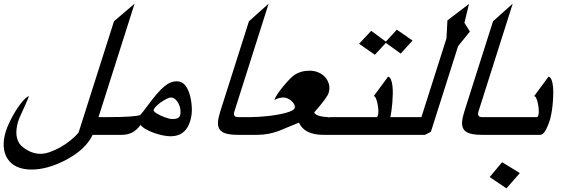

<svg xmlns="http://www.w3.org/2000/svg" viewBox="-100 -805 3152 1042"><path d="M461.9 -73.2H402.8Q365.7 5.9 257.8 63Q157.7 115.2 70.8 115.2Q24.9 115.2 -8.1 99.9Q-41 84.5 -59.1 56.6Q-77.1 28.8 -79.8 -9.5Q-82.5 -47.9 -67.9 -93.8Q-61 -114.7 -50.8 -136.7Q-40.5 -158.7 -28.8 -179.7Q-17.1 -200.7 -4.4 -219.5Q8.3 -238.3 20 -252.2Q31.7 -266.1 41.5 -274.4Q51.3 -282.7 57.1 -282.7Q54.7 -275.9 50 -264.9Q45.4 -253.9 39.8 -241.5Q34.2 -229 28.1 -215.3Q22 -201.7 16.4 -189.5Q10.7 -177.2 6.3 -167Q2 -156.7 0 -150.9Q-14.2 -105.5 -10.5 -71.8Q-6.8 -38.1 13.2 -16.1Q36.6 5.9 64 17.8Q91.3 29.8 119.6 29.8Q143.1 29.8 171.6 19.8Q200.2 9.8 228.8 -6.6Q257.3 -22.9 283 -43.5Q308.6 -64 326.2 -85L518.6 -689.5L630.4 -785.2L434.6 -169.4H492.7Z M877 -178.2Q881.3 -192.9 879.2 -210Q877 -227.1 869.6 -241.7Q862.3 -256.3 851.3 -266.1Q840.3 -275.9 827.6 -275.9Q818.8 -275.9 804.2 -268.6Q789.6 -261.2 774.7 -251Q759.8 -240.7 748 -229Q736.3 -217.3 733.4 -208.5Q732.4 -204.6 737.8 -199.2Q743.2 -193.8 752.4 -188.2Q761.7 -182.6 773.4 -177.2Q785.2 -171.9 796.9 -167.7Q808.6 -163.6 818.8 -161.1Q829.1 -158.7 835.4 -158.7Q870.6 -158.7 877 -178.2ZM931.6 -146Q906.2 -65.4 825.7 -65.4Q807.1 -65.4 782.2 -70.6Q757.3 -75.7 733.4 -84.5Q709.5 -93.3 690.2 -104.5Q670.9 -115.7 663.1 -127.4Q625 -73.2 562 -73.2H433.1L463.9 -169.4H483.4Q561 -169.4 605 -172.6Q648.9 -175.8 660.2 -180.7Q669.9 -189 705.1 -236.8Q731 -272 752 -296.1Q772.9 -320.3 791 -335.4Q809.1 -350.6 825.7 -357.2Q842.3 -363.8 859.4 -363.8Q887.2 -363.8 905.3 -341.8Q923.3 -319.8 933.1 -278.8Q941.4 -241.7 941.2 -208.5Q940.9 -175.3 931.6 -146Z M1236.8 -73.2H1190.9Q1151.4 -73.2 1127.2 -80.1Q1103 -86.9 1092.3 -102.3Q1081.5 -117.7 1083 -141.8Q1084.5 -166 1095.7 -201.2L1251 -689.5L1357.9 -785.2L1172.4 -201.2Q1162.1 -169.4 1191.9 -169.4H1267.6Z M1690.9 -73.2H1654.8Q1551.8 -73.2 1522.5 -139.6Q1494.6 -127.9 1466.8 -116.7Q1439 -105.5 1411.6 -93.8Q1354 -73.2 1296.9 -73.2H1208L1238.8 -169.4H1258.3Q1278.8 -169.4 1304 -170.9Q1329.1 -172.4 1355 -175.3Q1380.9 -178.2 1405.8 -182.6Q1430.7 -187 1450.7 -192.4Q1470.7 -197.8 1483.6 -204.3Q1496.6 -210.9 1499 -218.3Q1502 -228.5 1496.6 -238.8Q1491.2 -249 1481.7 -257.3Q1472.2 -265.6 1460.7 -270.8Q1449.2 -275.9 1439.5 -275.9Q1412.6 -275.9 1388.7 -262.2Q1392.6 -274.9 1406.2 -295.2Q1419.9 -315.4 1436.8 -335.9Q1453.6 -356.4 1470 -373.3Q1486.3 -390.1 1495.6 -396.5Q1531.7 -421.4 1580.1 -421.4Q1606.4 -421.4 1628.7 -411.6Q1650.9 -401.9 1665.5 -385Q1680.2 -368.2 1685.5 -346.2Q1690.9 -324.2 1683.1 -299.8Q1675.8 -275.4 1605 -194.3Q1615.7 -172.4 1682.6 -168.9L1681.6 -167.5Q1686.5 -168.9 1696.5 -169.2Q1706.5 -169.4 1721.7 -169.4Z M1848.6 -567.4 1914.6 -637.7 1994.1 -579.1 2053.7 -644 2138.7 -585 2074.7 -514.2 1994.1 -572.3 1934.6 -507.8ZM2042.5 -73.2H1662.1L1692.9 -169.4H1943.4Q1948.2 -169.4 1951.2 -179.7Q1954.1 -189 1953.4 -206.3Q1952.6 -223.6 1949.2 -240.7Q1945.8 -257.8 1940.4 -270.5Q1935.1 -283.2 1928.2 -283.2L2006.3 -389.2Q2016.1 -386.7 2021.7 -373Q2027.3 -359.4 2029.8 -339.6Q2032.2 -319.8 2031.7 -295.7Q2031.2 -271.5 2029.3 -248Q2027.3 -224.6 2024.4 -203.6Q2021.5 -182.6 2018.1 -169.4H2073.2Z M2450.2 -633.8 2386.2 -554.7 2238.3 -89.4 2206.1 -73.2H2013.7L2044.4 -169.4H2187L2322.8 -595.7Q2324.7 -619.6 2325.7 -645Q2326.7 -670.4 2328.1 -694.3L2445.3 -783.7L2420.4 -681.2Z M2561.5 -73.2H2515.6Q2476.1 -73.2 2451.9 -80.1Q2427.7 -86.9 2417 -102.3Q2406.2 -117.7 2407.7 -141.8Q2409.2 -166 2420.4 -201.2L2575.7 -689.5L2682.6 -785.2L2497.1 -201.2Q2486.8 -169.4 2516.6 -169.4H2592.3Z M2721.2 134.3 2648.4 217.3 2557.6 155.8 2625 75.2ZM2885.7 -158.2Q2858.9 -73.2 2832.5 -73.2H2532.7L2563.5 -169.4H2814Q2818.8 -169.4 2821.8 -179.7Q2824.7 -189 2824 -206.3Q2823.2 -223.6 2819.8 -240.7Q2816.4 -257.8 2811 -270.5Q2805.7 -283.2 2798.8 -283.2L2877 -389.2Q2887.7 -386.2 2893.6 -370.8Q2899.4 -355.5 2901.4 -333Q2903.3 -310.5 2902.3 -283.9Q2901.4 -257.3 2898.7 -232.7Q2896 -208 2892.3 -188Q2888.7 -168 2885.7 -158.2Z"/></svg>

Font: XB Khoramshahr
Style: Italic
Weight: 400
Italic angle: -12°
Designer: Behnam
Foundry: Irmug
Version: Version 8.005 2009